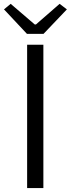

<svg xmlns="http://www.w3.org/2000/svg" viewBox="-37 -961 361 981"><path d="M101.6 0V-732.4H184.6V0ZM100.6 -788.1 -16.6 -913.1 17.6 -941.4 140.6 -835.9H146.5L267.6 -941.4L304.7 -913.1L185.5 -788.1Z"/></svg>

Font: Gen Shin Gothic Normal
Style: Regular
Weight: 300
Designer: [Source Han Sans]
Ryoko NISHIZUKA  (kana & ideographs); Paul D. Hunt (Latin, Greek & Cyrillic); Wenlong ZHANG  (bopomofo
Version: Version 1.002.20150607